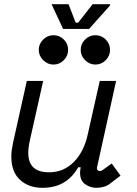

<svg xmlns="http://www.w3.org/2000/svg" viewBox="-20 -882 652 916"><path d="M182 14Q117 14 75.5 -24Q34 -62 34 -135Q34 -150 36 -165.5Q38 -181 42 -200L108 -496H186L122 -210Q115 -179 115 -152Q115 -60 214 -60Q283 -60 331.5 -108.5Q380 -157 398 -238L456 -496H534L443 -84Q441 -76 445 -71Q449 -66 456 -66Q463 -66 470 -71L513 -102L555 -44L505 -6Q493 4 475.5 9Q458 14 440 14Q411 14 386.5 -3Q362 -20 362 -58Q362 -63 362.5 -68Q363 -73 364 -78L365 -84H353Q326 -36 284 -11Q242 14 182 14ZM235 -574Q207 -574 186 -595Q165 -616 165 -644Q165 -673 186 -693.5Q207 -714 235 -714Q264 -714 284.5 -693.5Q305 -673 305 -644Q305 -616 284.5 -595Q264 -574 235 -574ZM435 -574Q407 -574 386 -595Q365 -616 365 -644Q365 -673 386 -693.5Q407 -714 435 -714Q464 -714 484.5 -693.5Q505 -673 505 -644Q505 -616 484.5 -595Q464 -574 435 -574ZM281 -744 226 -862H307L341 -774H353L422 -862H505V-856L405 -744Z"/></svg>

Font: Space Mono
Style: Italic
Weight: 400
Italic angle: -12°
Monospace: yes
Designer: Colophon Foundry + Benjamin Critton
Foundry: Colophon Foundry & Benjamin Critton
Version: Version 1.003; ttfautohint (v1.8.4.7-5d5b)